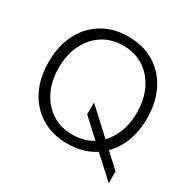

<svg xmlns="http://www.w3.org/2000/svg" viewBox="-181 -887 1131 1150"><g transform="rotate(30 385.0 -312.0)"><path d="M385 17Q283 17 206.5 -29Q130 -75 87.5 -158Q45 -241 45 -352Q45 -463 87.5 -546.5Q130 -630 206.5 -676Q283 -722 385 -722Q488 -722 564 -676Q640 -630 682.5 -546.5Q725 -463 725 -352Q725 -241 682.5 -158Q640 -75 564 -29Q488 17 385 17ZM385 -45Q466 -45 526.5 -84Q587 -123 621 -192Q655 -261 655 -352Q655 -443 621 -512.5Q587 -582 526.5 -621Q466 -660 385 -660Q305 -660 244 -621Q183 -582 149 -512.5Q115 -443 115 -352Q115 -261 149 -192Q183 -123 244 -84Q305 -45 385 -45ZM720 98 402 -195V-277L720 16Z"/></g></svg>

Font: TikTok Sans Light
Style: Regular
Weight: 300
Version: Version 4.000